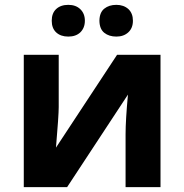

<svg xmlns="http://www.w3.org/2000/svg" viewBox="-20 -772 760 792"><path d="M222.2 -545.9V-330.1Q222.2 -295.9 210.9 -163.1L462.9 -545.9H642.1V0H498V-217.8Q498 -275.9 507.8 -381.8L256.8 0H78.1V-545.9ZM390.1 -686.5Q390.6 -720.7 410.2 -736.3Q429.7 -752 460 -752Q490.2 -752 509.8 -734.4Q528.3 -716.8 528.3 -686.5Q528.3 -656.2 509.3 -638.7Q490.2 -621.1 460 -621.1Q429.7 -621.1 410.2 -636.7Q390.6 -652.3 390.1 -686.5ZM311.5 -638.7Q293 -621.1 261.7 -621.1Q230.5 -621.1 211.9 -638.2Q193.4 -655.3 193.4 -686.5Q193.4 -717.8 211.9 -734.9Q230.5 -752 261.7 -752Q293 -752 311.5 -733.9Q330.1 -715.8 330.1 -686.5Q330.1 -657.2 311.5 -638.7Z"/></svg>

Font: NotoSans-Bold
Style: Bold
Weight: 700
Designer: Monotype Design team
Foundry: Monotype Imaging Inc.
Version: Version 1.04